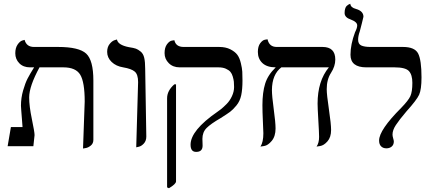

<svg xmlns="http://www.w3.org/2000/svg" viewBox="-20 -766 2290 1006"><path d="M415 12.2 423.8 -233.9Q423.8 -335.9 400.4 -374.5Q377 -413.1 312 -413.1H187Q133.3 -314.9 132.8 -255.9Q132.8 -210 147 -142.1Q161.1 -74.2 161.1 -58.1L154.8 0H20L37.1 -100.1H98.1Q97.2 -114.3 95 -141.1Q92.8 -168 91.3 -188Q89.8 -208 89.8 -211.9Q89.8 -252.9 101.1 -292Q112.3 -331.1 124.8 -355Q137.2 -378.9 158.7 -413.1H137.2Q102.1 -413.1 81.1 -434.6Q60.1 -456.1 60.1 -486.8Q60.1 -514.6 72 -532.2Q84 -549.8 96.7 -553.7L108.9 -557.1Q118.7 -520 158.2 -520H284.2Q394 -520 431.6 -485.1Q469.2 -450.2 469.2 -344.2V-33.2Q469.2 -14.2 455.6 -3.2Q441.9 7.8 428.7 9.8Z M693.8 5.9 703.6 -335.9Q703.6 -376 686 -390.9Q668.5 -405.8 625.5 -413.1Q588.4 -418.9 564.9 -441.4Q541.5 -463.9 541.5 -494.1Q541.5 -519 554 -534.9Q566.4 -550.8 579.6 -555.2L592.8 -559.1Q597.7 -530.3 654.8 -519Q680.7 -515.1 692.1 -511Q703.6 -506.8 717 -495.8Q730.5 -484.9 735.6 -463.4Q740.7 -441.9 740.7 -405.8L746.6 -50.8Q746.6 -27.8 733.6 -13.9Q720.7 0 707 2.9Z M865.2 220.2 855.5 215.8V-251Q855.5 -291 893.6 -324.2H902.3V184.1Q902.3 198.2 865.2 220.2ZM1040.5 -38.1Q1040.5 -35.2 1041 -23.2Q1041.5 -11.2 1041.5 -2.9Q1041.5 30.3 1007.3 29.8Q978.5 29.8 978.5 -7.8Q978.5 -83 1119.1 -180.2Q1127 -185.1 1138.7 -194.6Q1150.4 -204.1 1167.2 -220.9Q1184.1 -237.8 1195.3 -262Q1206.5 -286.1 1206.5 -310.1Q1206.5 -327.1 1205.3 -338.1Q1204.1 -349.1 1199.7 -364.5Q1195.3 -379.9 1187.3 -389.4Q1179.2 -398.9 1163.3 -406Q1147.5 -413.1 1124.5 -413.1H921.4Q886.2 -413.1 864.3 -435.1Q842.3 -457 842.3 -487.8Q842.3 -516.6 854.7 -533.7Q867.2 -550.8 880.4 -553.2L893.6 -555.2Q901.4 -520 942.4 -520H1128.4Q1162.6 -520 1187 -507.6Q1211.4 -495.1 1223.4 -479Q1235.4 -462.9 1241.9 -435.5Q1248.5 -408.2 1249.5 -390.1Q1250.5 -372.1 1250.5 -344.2Q1250.5 -298.3 1243.9 -267.1Q1237.3 -235.8 1218.8 -213.4Q1200.2 -190.9 1185.3 -179.9Q1170.4 -168.9 1137.2 -147.9Q1084 -117.2 1062.3 -95.2Q1040.5 -73.2 1040.5 -38.1Z M1691.9 -298.8Q1691.9 -270 1703.4 -193.1Q1714.8 -116.2 1714.8 -85Q1714.8 -46.9 1695.8 -25.4Q1676.8 -3.9 1657.7 -1L1638.7 2Q1651.9 -17.1 1651.9 -48.8Q1651.9 -69.8 1647.9 -136Q1644 -202.1 1644 -223.1Q1644 -341.3 1703.1 -413.1H1454.1Q1405.3 -376 1404.8 -293.9Q1404.8 -263.2 1414.3 -193.6Q1423.8 -124 1423.8 -92.8Q1423.8 -51.8 1403.8 -27.8Q1383.8 -3.9 1364.3 -1L1344.7 2Q1359.9 -21 1359.9 -67.9Q1359.9 -79.1 1357.4 -130.6Q1355 -182.1 1355 -214.8Q1355 -281.7 1369.4 -327.9Q1383.8 -374 1424.8 -413.1Q1378.9 -413.1 1355 -435.5Q1331.1 -458 1331.1 -494.1Q1331.1 -522.9 1343.5 -539.6Q1356 -556.2 1369.1 -558.1L1381.8 -560.1Q1390.6 -520 1429.7 -520H1669.9Q1736.8 -520 1736.8 -454.1Q1736.8 -418.9 1714.4 -384.3Q1691.9 -349.6 1691.9 -298.8Z M1856.4 -558.1Q1856.4 -535.2 1873 -527.6Q1889.6 -520 1921.4 -520H2091.3Q2153.3 -520 2170.9 -485.6Q2188.5 -451.2 2188.5 -360.8Q2188.5 -296.9 2176 -269.5Q2163.6 -242.2 2109.4 -182.1Q2071.3 -137.2 2054 -110.6Q2036.6 -84 2036.6 -61Q2036.6 -53.2 2040 -41.5Q2043.5 -29.8 2043.5 -24.9Q2043.5 -7.8 2032.5 1.7Q2021.5 11.2 2004.4 11.2Q1987.3 11.2 1976.8 0.7Q1966.3 -9.8 1966.3 -29.8Q1966.3 -85 2082.5 -201.2Q2119.6 -239.3 2130.1 -262.2Q2140.6 -285.2 2140.6 -332Q2140.6 -374 2122.6 -393.6Q2104.5 -413.1 2047.4 -413.1H1899.4Q1816.4 -413.1 1816.4 -479Q1816.4 -533.2 1840.3 -597.2Q1851.6 -619.1 1851.6 -632.8Q1851.6 -650.9 1819.3 -663.1Q1785.2 -674.3 1785.6 -698.2Q1785.6 -711.4 1788.6 -720.7Q1791.5 -730 1795.9 -734.4Q1800.3 -738.8 1804.9 -741.5Q1809.6 -744.1 1812.5 -745.1L1815.4 -746.1Q1817.4 -726.1 1845.2 -719.2Q1884.3 -708 1884.3 -678.2Q1884.3 -676.3 1875.7 -642.6Q1867.2 -608.9 1865.2 -602.1Q1856.4 -577.1 1856.4 -558.1Z"/></svg>

Font: Linux Libertine Initials
Style: Initials
Weight: 400
Designer: Philipp H. Poll
Foundry: Philipp H. Poll
Version: Version 5.0.6